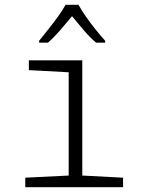

<svg xmlns="http://www.w3.org/2000/svg" viewBox="-20 -785 603 805"><path d="M86 0V-40L268 -49V-482L101 -491V-532H325V-49L496 -40V0ZM144 -614Q161 -635 182.5 -662Q204 -689 223.5 -716Q243 -743 255 -765H309Q321 -743 340.5 -715Q360 -687 381.5 -660.5Q403 -634 421 -614V-606H383Q357 -628 331 -658.5Q305 -689 282 -717Q259 -689 232.5 -658.5Q206 -628 181 -606H144Z"/></svg>

Font: Noto Sans Mono SemiCondensed Light
Style: Regular
Weight: 300
Width: 4
Designer: Monotype Design Team
Foundry: Monotype Imaging Inc.
Version: Version 2.014; ttfautohint (v1.8.4.7-5d5b)